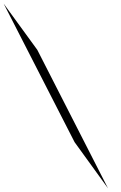

<svg xmlns="http://www.w3.org/2000/svg" viewBox="-34 -770 658 1040"><path d="M-14 -750 168 -500 551 250 370 0Z"/></svg>

Font: Oakes Grotesk
Style: Bold Italic
Weight: 600
Italic angle: -8°
Designer: Samuel Oakes
Foundry: Samuel Oakes
Version: Version 1.000;PS 001.000;hotconv 1.0.88;makeotf.lib2.5.64775